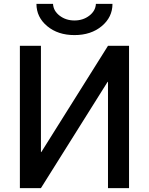

<svg xmlns="http://www.w3.org/2000/svg" viewBox="-20 -965 764 985"><path d="M167 -945H252Q254 -909 286 -884.5Q318 -860 362 -860Q406 -860 438 -884.5Q470 -909 472 -945H557Q557 -877 502 -831Q447 -785 362 -785Q277 -785 222 -831Q167 -877 167 -945ZM642 0H534V-545H532L190 0H82V-730H190V-185H192L534 -730H642Z"/></svg>

Font: M PLUS 1p Medium
Style: Regular
Weight: 500
Version: Version 1.062